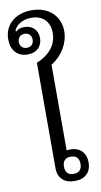

<svg xmlns="http://www.w3.org/2000/svg" viewBox="-124 -1067 591 1119"><g transform="rotate(-10 171.0 -507.0)"><path d="M224 5C287 5 322 -31 322 -88C322 -145 286 -181 231 -181C222 -181 212 -180 208 -179V-686C275 -727 315 -797 315 -866C315 -953 252 -1019 148 -1019C52 -1019 -15 -962 -15 -875C-15 -812 20 -769 82 -769C139 -769 169 -805 169 -851C169 -901 135 -930 88 -930C67 -930 52 -924 40 -913L35 -916C45 -945 80 -976 139 -976C201 -976 247 -940 247 -867C247 -789 192 -739 126 -712V-88C126 -29 163 5 224 5ZM84 -808C59 -808 43 -825 43 -849C43 -874 59 -891 84 -891C109 -891 125 -874 125 -849C125 -825 109 -808 84 -808ZM225 -37C191 -37 176 -57 176 -88C176 -119 191 -139 225 -139C259 -139 274 -119 274 -88C274 -57 259 -37 225 -37Z"/></g></svg>

Font: Noto Serif Thai
Style: Regular
Weight: 400
Designer: Monotype Design Team
Foundry: Monotype Imaging Inc.
Version: Version 1.901